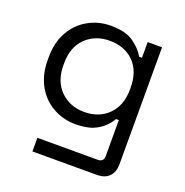

<svg xmlns="http://www.w3.org/2000/svg" viewBox="-126 -617 895 931"><g transform="rotate(20 321.0 -151.5)"><path d="M58.6 -242.2Q58.6 -245.1 58.6 -255.9Q58.6 -333 89.8 -387.7Q121.1 -443.4 173.8 -472.7Q226.6 -502.9 290 -502.9Q367.2 -502.9 408.2 -473.6Q450.2 -444.3 469.7 -408.2Q474.6 -408.2 484.4 -408.2Q484.4 -428.7 484.4 -489.3Q502.9 -489.3 558.6 -489.3Q558.6 -337.9 558.6 114.3Q558.6 154.3 537.1 176.8Q514.6 200.2 472.7 200.2Q362.3 200.2 140.6 200.2Q140.6 182.6 140.6 129.9Q218.8 129.9 452.1 129.9Q482.4 129.9 482.4 99.6Q482.4 38.1 482.4 -85.9Q478.5 -85.9 467.8 -85.9Q456.1 -64.5 433.6 -43Q412.1 -22.5 377 -7.8Q341.8 4.9 290 4.9Q226.6 4.9 173.8 -25.4Q121.1 -54.7 89.8 -110.4Q58.6 -166 58.6 -242.2ZM310.5 -65.4Q386.7 -65.4 434.6 -113.3Q482.4 -161.1 482.4 -245.1Q482.4 -248 482.4 -252.9Q482.4 -337.9 434.6 -385.7Q386.7 -432.6 310.5 -432.6Q236.3 -432.6 187.5 -385.7Q138.7 -337.9 138.7 -252.9Q138.7 -250 138.7 -245.1Q138.7 -161.1 187.5 -113.3Q236.3 -65.4 310.5 -65.4Z"/></g></svg>

Font: Kadena Space Grotesk
Style: Regular
Weight: 400
Designer: Florian Karsten
Version: Version 2.000